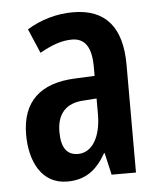

<svg xmlns="http://www.w3.org/2000/svg" viewBox="-45 -594 540 644"><g transform="rotate(-5 224.5 -272.0)"><path d="M224 -554C170 -554 116 -539 69 -510L104 -428C147 -452 179 -463 213 -463C258 -463 278 -429 278 -366V-335L211 -332C95 -327 32 -270 32 -158C32 -70 69 10 156 10C217 10 255 -18 287 -74H289L306 0H388V-363C388 -489 334 -554 224 -554ZM237 -256 278 -259V-207C278 -128 247 -79 200 -79C164 -79 144 -103 144 -158C144 -218 174 -254 237 -256Z"/></g></svg>

Font: Noto Sans Gurmukhi UI ExtraCondensed SemiBold
Style: Regular
Weight: 600
Width: 2
Designer: Jelle Bosma - Monotype Design Team
Foundry: Monotype Imaging Inc.
Version: Version 2.004